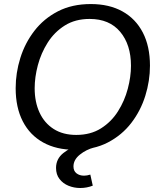

<svg xmlns="http://www.w3.org/2000/svg" viewBox="-20 -735 788 957"><path d="M352.5 11.7Q261.2 11.7 195.1 -24.9Q128.9 -61.5 93.5 -130.4Q58.1 -199.2 58.1 -295.4Q58.1 -371.6 81.3 -446Q104.5 -520.5 151.4 -581.3Q198.2 -642.1 268.6 -678.5Q338.9 -714.8 432.6 -714.8Q524.4 -714.8 590.3 -678.2Q656.2 -641.6 691.9 -572.8Q727.5 -503.9 727.5 -407.7Q727.5 -332 704.3 -257.6Q681.2 -183.1 634.5 -122.3Q587.9 -61.5 517.6 -24.9Q447.3 11.7 352.5 11.7ZM359.9 -62.5Q431.6 -62.5 483.4 -95.2Q535.2 -127.9 568.1 -180.2Q601.1 -232.4 616.9 -292.5Q632.8 -352.5 632.8 -407.2Q632.8 -512.2 579.1 -576.4Q525.4 -640.6 426.8 -640.6Q355 -640.6 303 -607.9Q251 -575.2 217.8 -522.7Q184.6 -470.2 168.7 -410.2Q152.8 -350.1 152.8 -295.4Q152.8 -226.6 177 -174.1Q201.2 -121.6 247.6 -92Q293.9 -62.5 359.9 -62.5ZM379.9 202.1Q349.1 202.1 321.5 190.9Q293.9 179.7 276.6 157.2Q259.3 134.8 259.3 102.1Q259.3 57.1 295.4 28.1Q331.5 -1 382.3 -14.6L408.7 -8.3L408.2 0H449.7Q409.7 10.3 377.9 35.9Q346.2 61.5 346.2 94.7Q346.2 117.2 361.3 128.9Q376.5 140.6 398.9 140.6Q413.1 140.6 430.2 135.3L442.4 190.4Q412.6 202.1 379.9 202.1Z"/></svg>

Font: Schibsted Grotesk
Style: Italic
Weight: 400
Italic angle: -12°
Designer: Bakken & Baeck AS, Henrik Kongsvoll
Foundry: Schibsted ASA
Version: Version 1.100; ttfautohint (v1.8.4.7-5d5b);gftools[0.9.25]